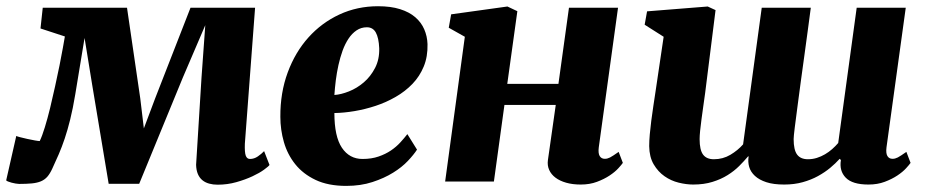

<svg xmlns="http://www.w3.org/2000/svg" viewBox="-64 -589 3003 623"><path d="M730.5 -122.6Q729.5 -94.7 733.4 -84Q737.3 -73.2 747.1 -73.2Q760.7 -73.2 772.7 -81.5Q784.7 -89.8 793 -98.6L810.5 -53.7Q807.6 -49.3 793 -38.6Q778.3 -27.8 755.4 -17.1Q732.4 -6.3 703.1 2Q673.8 10.3 642.1 10.3Q627.4 10.3 614.7 6.8Q602.1 3.4 592.8 -4.2Q583.5 -11.7 578.1 -24.2Q572.8 -36.6 572.3 -54.2L589.8 -336.4L602.1 -507.3L529.3 -337.4L387.7 7.3H288.6L235.4 -312L210.4 -465.8L180.2 -282.7Q172.4 -235.8 163.8 -201.4Q155.3 -167 146 -139.4Q136.7 -111.8 126.7 -88.6Q116.7 -65.4 105.5 -41.5Q98.1 -25.4 89.6 -15.6Q81.1 -5.9 68.8 -0.7Q56.6 4.4 39.6 6.1Q22.5 7.8 -2 7.8Q-6.3 7.8 -13.2 6.6Q-20 5.4 -26.6 3.7Q-33.2 2 -38.3 -0.2Q-43.5 -2.4 -43.9 -3.9L-11.2 -147.9Q-9.3 -146.5 1.2 -143.8Q11.7 -141.1 24.7 -138.2Q37.6 -135.3 49.3 -133.3Q61 -131.3 64.9 -131.3Q72.8 -147.5 81.5 -176Q90.3 -204.6 98.6 -238.5Q106.9 -272.5 114.7 -308.6Q122.6 -344.7 129.2 -377Q135.7 -409.2 140.1 -434.3Q144.5 -459.5 146.5 -470.7L67.4 -496.6L74.7 -564H348.1L391.1 -270L402.8 -172.4L439.5 -270L554.2 -564H763.7Z M845.7 -210Q845.2 -288.1 869.6 -354Q894 -419.9 936.8 -467.5Q979.5 -515.1 1037.4 -542Q1095.2 -568.8 1162.6 -568.8Q1204.1 -568.8 1234.1 -559.3Q1264.2 -549.8 1283.4 -533.2Q1302.7 -516.6 1312.5 -494.1Q1322.3 -471.7 1323.2 -445.8Q1324.2 -405.3 1311 -373.3Q1297.9 -341.3 1274.4 -316.9Q1251 -292.5 1220 -274.7Q1189 -256.8 1155 -245.6Q1121.1 -234.4 1086.4 -228.5Q1051.8 -222.7 1021 -222.2Q1021 -146 1045.4 -109.6Q1069.8 -73.2 1112.3 -73.2Q1141.6 -73.2 1164.3 -81.1Q1187 -88.9 1204.6 -100.8Q1222.2 -112.8 1235.1 -127Q1248 -141.1 1257.8 -153.8L1289.1 -103.5Q1278.8 -87.4 1259.5 -66.9Q1240.2 -46.4 1211.4 -28.6Q1182.6 -10.7 1144.5 1.7Q1106.4 14.2 1059.6 14.2Q1001 14.2 960.2 -5.1Q919.4 -24.4 894 -56.2Q868.7 -87.9 857.2 -127.9Q845.7 -168 845.7 -210ZM1021 -280.8Q1042.5 -282.2 1068.4 -292.5Q1094.2 -302.7 1116.5 -321.8Q1138.7 -340.8 1153.1 -368.7Q1167.5 -396.5 1166.5 -432.6Q1165 -466.3 1155.5 -483.4Q1146 -500.5 1126.5 -500.5Q1107.9 -500.5 1093 -490.5Q1078.1 -480.5 1066.9 -463.6Q1055.7 -446.8 1047.6 -424.6Q1039.6 -402.3 1034.2 -377.9Q1028.8 -353.5 1025.6 -328.4Q1022.5 -303.2 1021 -280.8Z M1444.3 -469.7 1392.1 -499 1399.9 -542.5 1582.5 -567.9 1614.7 -552.7 1582 -316.9H1748L1782.2 -564H1941.4L1878.9 -110.8Q1876.5 -91.8 1881.8 -82.8Q1887.2 -73.7 1898.4 -73.7Q1902.8 -73.7 1906.7 -74.7Q1910.6 -75.7 1915.5 -78.1Q1920.4 -80.6 1927 -85Q1933.6 -89.4 1943.4 -96.2L1957 -60.5Q1953.1 -54.7 1942.4 -43Q1931.6 -31.2 1914.1 -19.5Q1896.5 -7.8 1873 1Q1849.6 9.8 1820.3 9.8Q1793.9 9.8 1773.2 3.9Q1752.4 -2 1738.5 -12.5Q1724.6 -22.9 1718 -37.6Q1711.4 -52.2 1713.9 -69.8L1739.3 -248.5H1572.8L1538.6 0H1380.4Z M2660.6 -73.7Q2647.5 -59.1 2629.9 -44.4Q2612.3 -29.8 2590.1 -17.6Q2567.9 -5.4 2540.5 2.2Q2513.2 9.8 2480.5 9.8Q2445.8 9.8 2422.6 2.2Q2399.4 -5.4 2385.5 -18.3Q2371.6 -31.2 2366.9 -47.6Q2362.3 -64 2365.2 -81.5H2363.3Q2350.6 -66.4 2334.5 -50.3Q2318.4 -34.2 2296.9 -20.8Q2275.4 -7.3 2247.8 1.2Q2220.2 9.8 2185.1 9.8Q2163.1 9.8 2138.2 3.7Q2113.3 -2.4 2092.3 -17.1Q2071.3 -31.7 2057.1 -55.7Q2043 -79.6 2042.5 -114.7Q2042.5 -131.8 2044.4 -153.1Q2046.4 -174.3 2049.3 -197.5Q2052.2 -220.7 2055.9 -244.6Q2059.6 -268.6 2063 -291.5L2089.4 -469.7L2027.8 -508.8L2035.6 -552.2L2232.4 -567.9L2257.8 -556.2L2224.1 -287.6Q2221.2 -266.1 2218 -244.1Q2214.8 -222.2 2212.2 -201.9Q2209.5 -181.6 2207.8 -165Q2206.1 -148.4 2206.1 -137.7Q2206.1 -102.5 2217.3 -87.4Q2228.5 -72.3 2252.4 -72.3Q2281.7 -72.3 2305.9 -86.7Q2330.1 -101.1 2347.2 -120.6L2407.7 -564H2566.9Q2562.5 -529.3 2556.9 -488.8Q2551.3 -448.2 2545.7 -406.5Q2540 -364.7 2534.4 -324.2Q2528.8 -283.7 2524.4 -249Q2518.6 -205.6 2514.9 -175.8Q2511.2 -146 2511.2 -137.7Q2511.2 -102.5 2522.5 -87.4Q2533.7 -72.3 2557.6 -72.3Q2572.8 -72.3 2586.7 -76.7Q2600.6 -81.1 2613 -88.4Q2625.5 -95.7 2636.2 -105.2Q2647 -114.7 2655.8 -125L2715.8 -564H2875L2812.5 -110.8Q2810.1 -91.8 2815.4 -82.8Q2820.8 -73.7 2832 -73.7Q2836.4 -73.7 2840.3 -74.7Q2844.2 -75.7 2849.1 -78.1Q2854 -80.6 2860.6 -85Q2867.2 -89.4 2877 -96.2L2890.6 -60.5Q2886.7 -54.7 2876 -43Q2865.2 -31.2 2847.7 -19.5Q2830.1 -7.8 2806.6 1Q2783.2 9.8 2753.9 9.8Q2701.7 9.8 2680.2 -12.5Q2658.7 -34.7 2664.6 -69.8Z"/></svg>

Font: Merriweather UltraBold
Style: Italic
Weight: 900
Italic angle: -7°
Designer: Eben Sorkin ( eben@eyebytes.com )
Foundry: Eben Sorkin ( eben@eyebytes.com )
Version: Version 1.52; ttfautohint (v1.4.1)